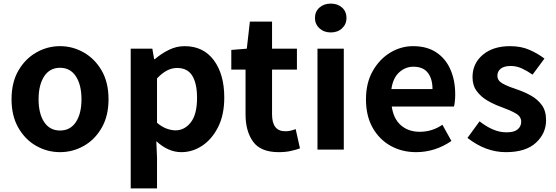

<svg xmlns="http://www.w3.org/2000/svg" viewBox="-20 -830 3082 1065"><path d="M313 14Q243 14 181.5 -20.5Q120 -55 82 -121Q44 -187 44 -279Q44 -373 82 -438.5Q120 -504 181.5 -539Q243 -574 313 -574Q383 -574 444.5 -539Q506 -504 544 -438.5Q582 -373 582 -279Q582 -187 544 -121Q506 -55 444.5 -20.5Q383 14 313 14ZM313 -106Q370 -106 401 -153Q432 -200 432 -279Q432 -359 401 -406.5Q370 -454 313 -454Q256 -454 225 -406.5Q194 -359 194 -279Q194 -200 225 -153Q256 -106 313 -106Z M705 215V-560H825L835 -502H839Q875 -533 917 -553.5Q959 -574 1004 -574Q1108 -574 1166 -496Q1224 -418 1224 -289Q1224 -193 1190 -125.5Q1156 -58 1102 -22Q1048 14 986 14Q913 14 847 -47L851 45V215ZM953 -107Q1004 -107 1038.5 -151.5Q1073 -196 1073 -287Q1073 -367 1046.5 -410Q1020 -453 962 -453Q905 -453 851 -395V-149Q878 -126 904.5 -116.5Q931 -107 953 -107Z M1526 14Q1426 14 1384 -44Q1342 -102 1342 -196V-444H1263V-553L1349 -560L1366 -710H1489V-560H1627V-444H1489V-196Q1489 -100 1565 -102Q1579 -102 1593.5 -105.5Q1608 -109 1620 -114L1644 -7Q1622 1 1592.5 7.5Q1563 14 1526 14Z M1741 0V-560H1887V0ZM1815 -650Q1777 -650 1752 -673Q1727 -696 1727 -730Q1727 -766 1752 -788Q1777 -810 1815 -810Q1853 -810 1877.5 -788Q1902 -766 1902 -730Q1902 -696 1877.5 -673Q1853 -650 1815 -650Z M2288 14Q2210 14 2147 -21Q2084 -56 2047 -121.5Q2010 -187 2010 -279Q2010 -370 2047.5 -436Q2085 -502 2144.5 -538Q2204 -574 2271 -574Q2348 -574 2400 -539.5Q2452 -505 2478.5 -444.5Q2505 -384 2505 -306Q2505 -286 2503 -267.5Q2501 -249 2498 -239H2153Q2163 -170 2204.5 -134.5Q2246 -99 2308 -99Q2377 -99 2434 -138L2484 -48Q2393 14 2288 14ZM2151 -336H2379Q2379 -393 2353 -426.5Q2327 -460 2273 -460Q2229 -460 2194.5 -429Q2160 -398 2151 -336Z M2786 14Q2674 14 2573 -65L2640 -157Q2677 -128 2714 -112Q2751 -96 2790 -96Q2832 -96 2851.5 -112.5Q2871 -129 2871 -155Q2871 -184 2840 -201.5Q2809 -219 2767 -234Q2761 -236 2754 -239Q2718 -252 2683 -272.5Q2648 -293 2624.5 -324.5Q2601 -356 2601 -402Q2601 -478 2658 -526Q2715 -574 2809 -574Q2871 -574 2918 -553Q2965 -532 3000 -505L2934 -416Q2904 -437 2874.5 -450.5Q2845 -464 2813 -464Q2776 -464 2757.5 -449Q2739 -434 2739 -410Q2739 -383 2766.5 -367.5Q2794 -352 2834 -339Q2843 -336 2853 -332Q2891 -319 2926.5 -299Q2962 -279 2985.5 -247Q3009 -215 3009 -163Q3009 -90 2952.5 -38Q2896 14 2786 14Z"/></svg>

Font: Source Han Sans CN Bold
Style: Bold
Weight: 700
Designer: Ryoko NISHIZUKA 西塚涼子 (kana & ideographs); Paul D. Hunt (Latin, Greek & Cyrillic); Wenlong ZHANG 张文龙 (bopomofo); Sandoll 
Foundry: Adobe Systems Incorporated
Version: Version 1.00;May 30, 2023;FontCreator 11.5.0.2422 32-bit